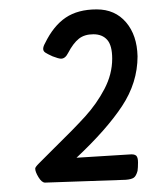

<svg xmlns="http://www.w3.org/2000/svg" viewBox="-20 -735 321 409"><path d="M274 -389Q274 -378 273 -371Q270 -360 265 -356.5Q260 -353 248 -352L76 -346Q69 -346 62 -357.5Q55 -369 55 -376Q55 -379 63 -387L94 -418Q137 -460 161.5 -487Q186 -514 202.5 -545.5Q219 -577 219 -610Q219 -638 208.5 -650Q198 -662 179 -662Q160 -662 148 -652.5Q136 -643 125 -622Q119 -610 110 -610Q105 -610 92 -615Q81 -620 76.5 -623Q72 -626 72 -631Q72 -636 76 -643Q94 -680 120 -697.5Q146 -715 186 -715Q225 -715 248.5 -687.5Q272 -660 273 -615Q273 -559 240 -509Q207 -459 143 -399L256 -406Q266 -407 270 -403.5Q274 -400 274 -389Z"/></svg>

Font: Farsan
Style: Regular
Weight: 400
Version: Version 1.001g;PS 1.001;hotconv 1.0.86;makeotf.lib2.5.63406 